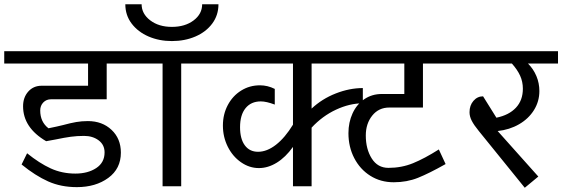

<svg xmlns="http://www.w3.org/2000/svg" viewBox="-42 -880 2656 907"><path d="M60 -103 86 -156Q144 -109 197.5 -84.5Q251 -60 314 -60Q373 -60 412.5 -86Q452 -112 452 -160Q452 -196 424 -217Q396 -238 355 -238Q322 -238 292.5 -234Q263 -230 220 -221L176 -213Q67 -277 67 -378Q67 -420 91.5 -447.5Q116 -475 155 -475H374V-580H-22V-638H616V-580H462V-411H199Q177 -411 162.5 -396Q148 -381 148 -358Q148 -304 187 -274Q204 -277 225 -282Q246 -287 255 -289Q292 -299 318 -303.5Q344 -308 373 -308Q441 -308 485 -266.5Q529 -225 529 -159Q529 -83 469.5 -39.5Q410 4 321 4Q246 4 185.5 -23Q125 -50 60 -103Z M726 -580H572V-638H968V-580H814V0H726Z M550 -860H627Q627 -815 667.5 -784Q708 -753 770 -753Q832 -753 872.5 -783.5Q913 -814 913 -860H990Q990 -808 960.5 -768.5Q931 -729 881 -707.5Q831 -686 770 -686Q710 -686 660 -707.5Q610 -729 580 -768.5Q550 -808 550 -860Z M1672 -464V-392Q1610 -392 1545.5 -362Q1481 -332 1430 -277V0H1342V-186Q1307 -137 1265.5 -111.5Q1224 -86 1181 -86Q1136 -86 1096.5 -113.5Q1057 -141 1034 -187Q1011 -233 1011 -287Q1011 -340 1034 -383.5Q1057 -427 1097 -452Q1137 -477 1186 -477Q1222 -477 1256 -460V-386Q1216 -401 1190 -401Q1144 -401 1118 -369Q1092 -337 1092 -279Q1092 -224 1114.5 -193.5Q1137 -163 1177 -163Q1219 -163 1261.5 -196Q1304 -229 1342 -291V-580H924V-638H1650V-580H1430V-367Q1479 -413 1544 -438.5Q1609 -464 1672 -464Z M1604 -251Q1604 -302 1623.5 -344.5Q1643 -387 1679 -411.5Q1715 -436 1762 -436H1868V-580H1516V-638H2132V-580H1956V-372H1797Q1747 -372 1716.5 -334Q1686 -296 1686 -240Q1686 -176 1714 -131.5Q1742 -87 1793 -87Q1855 -87 1909 -109Q1963 -131 2031 -174L2063 -105Q1985 -61 1932.5 -40Q1880 -19 1818 -19Q1756 -19 1707.5 -49.5Q1659 -80 1631.5 -133Q1604 -186 1604 -251Z M2594 -580H2452Q2478 -554 2492 -520.5Q2506 -487 2506 -450Q2506 -401 2480.5 -360Q2455 -319 2410 -293Q2365 -267 2309 -261L2501 -46L2437 7L2220 -261Q2197 -289 2186.5 -309.5Q2176 -330 2176 -350Q2176 -382 2194.5 -403.5Q2213 -425 2240 -425L2303 -324Q2362 -336 2395 -371Q2428 -406 2428 -461Q2428 -494 2415 -522.5Q2402 -551 2376 -580H2088V-638H2594Z"/></svg>

Font: AmikoRegular
Style: Regular
Weight: 400
Designer: Pablo Impallari, Rodrigo Fuenzalida, Andres Torresi
Foundry: Impallari Type
Version: Version 1.000; ttfautohint (v1.3)